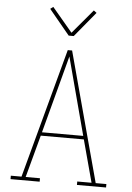

<svg xmlns="http://www.w3.org/2000/svg" viewBox="-63 -1011 725 1057"><g transform="rotate(5 300.0 -482.5)"><path d="M36 0V-19H95L288 -735H312L444 -245L505 -19H564V0H403V-19H482L419 -253H181L118 -19H197V0ZM414 -272 356 -490Q342 -543 328 -595.5Q314 -648 300 -701Q286 -648 272 -595.5Q258 -543 244 -490L186 -272ZM286 -815 172 -953 188 -965 300 -832 412 -965 428 -953 314 -815Z"/></g></svg>

Font: Iosevka Etoile Thin
Style: Regular
Weight: 100
Designer: Belleve Invis
Foundry: Belleve Invis
Version: Version 22.1.2; ttfautohint (v1.8.4)